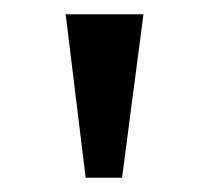

<svg xmlns="http://www.w3.org/2000/svg" viewBox="-20 -743 293 269"><path d="M181 -723H72L100 -494H151Z"/></svg>

Font: United Sans
Style: Regular
Weight: 400
Designer: Pablo Impallari, Rodrigo Fuenzalida (Modified by Dan O. Williams)
Version: Version 1.000;PS 001.000;hotconv 1.0.88;makeotf.lib2.5.64775